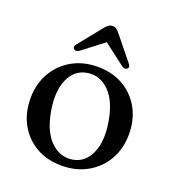

<svg xmlns="http://www.w3.org/2000/svg" viewBox="-124 -756 786 865"><g transform="rotate(20 269.0 -324.0)"><path d="M270.5 -463.5Q339.5 -463.5 392.5 -433Q445.5 -402.5 475.2 -349Q505 -295.5 505 -225.5Q505 -157 474.8 -103.8Q444.5 -50.5 390.8 -19.8Q337 11 267 11Q197.5 11 144.8 -19.2Q92 -49.5 62.2 -103.2Q32.5 -157 32.5 -227Q32.5 -295 62.8 -348.5Q93 -402 146.8 -432.8Q200.5 -463.5 270.5 -463.5ZM304.5 -31.5Q361 -40.5 387.5 -98.2Q414 -156 399 -246.5Q383.5 -340.5 338.8 -385.5Q294 -430.5 234.5 -421.5Q176.5 -412.5 150.2 -354.8Q124 -297 139 -206.5Q154.5 -113 200 -67.8Q245.5 -22.5 304.5 -31.5ZM168 -504Q152 -493 141.5 -501.5Q131.5 -510.5 143.5 -525L234.5 -638Q243 -648 250.8 -653.5Q258.5 -659 269 -659Q280 -659 287.8 -653.5Q295.5 -648 303.5 -638L395 -525Q407 -510.5 396.5 -501.5Q386 -492.5 370.5 -504L269 -581.5Z"/></g></svg>

Font: Fraunces 72pt S050
Style: Regular
Weight: 400
Version: Version 1.000; ttfautohint (v1.8.3)